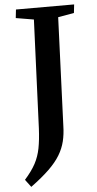

<svg xmlns="http://www.w3.org/2000/svg" viewBox="-62 -747 515 1016"><g transform="rotate(-5 195.5 -239.0)"><path d="M153 -649 58 -665 63 -710H372L367 -665L282 -650L259 -73Q258 -30 249 7Q240 44 219 79Q198 114 160 151Q122 188 62 232L32 192Q70 149 89.5 112.5Q109 76 117.5 32.5Q126 -11 129 -73Z"/></g></svg>

Font: Literata 36pt SemiBold
Style: Italic
Weight: 600
Italic angle: -2°
Designer: Latin by Veronika Burian and Jose Scaglione. Greek by Irene Vlachou. Cyrillic by Vera Evstafieva
Foundry: TypeTogether
Version: Version 3.002